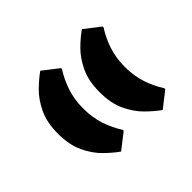

<svg xmlns="http://www.w3.org/2000/svg" viewBox="-93 -485 581 581"><g transform="rotate(-45 197.5 -195.0)"><path d="M310 -22Q290 -36 267.5 -58Q245 -80 229 -113.5Q213 -147 213 -195Q213 -243 229 -276.5Q245 -310 267.5 -332Q290 -354 310 -368L360 -329V-325Q343 -299 332 -266.5Q321 -234 321 -195Q321 -156 332 -123.5Q343 -91 360 -65V-61ZM132 -22Q112 -36 89.5 -58Q67 -80 51 -113.5Q35 -147 35 -195Q35 -243 51 -276.5Q67 -310 89.5 -332Q112 -354 132 -368L182 -329V-325Q165 -299 154 -266.5Q143 -234 143 -195Q143 -156 154 -123.5Q165 -91 182 -65V-61Z"/></g></svg>

Font: Fustat
Style: Bold
Weight: 700
Designer: Mohamed Gaber, Khaled Hosny, Laura Garcia Mut
Foundry: Kief Type Foundry, Alif Type Foundry, Hard Type Foundry
Version: Version 1.007